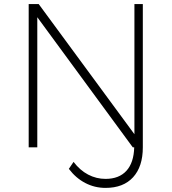

<svg xmlns="http://www.w3.org/2000/svg" viewBox="-20 -719 837 937"><path d="M677 -699V0Q677 94 629.5 146Q582 198 495 198Q442 198 396 174Q350 150 316 105L339 71Q370 112 410 133Q450 154 495 154Q561 154 597 114.5Q633 75 635 0H628L162 -635V0H120V-699H169L636 -64V-699Z"/></svg>

Font: Montserrat arm2 ExtraLight
Style: Regular
Weight: 275
Designer: Julieta Ulanovsky
Foundry: Julieta Ulanovsky
Version: Version 6.000